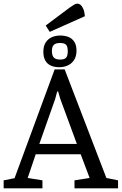

<svg xmlns="http://www.w3.org/2000/svg" viewBox="-31 -1034 668 1054"><path d="M-11 0V-44L49 -56L269 -653H324L553 -57L617 -44V0H378V-44L461 -57L412 -187H165L121 -57L202 -44V0ZM185 -244H391L300 -491L288 -532H283L272 -491ZM294 -665Q269 -665 249 -673.5Q229 -682 218 -701Q207 -720 207 -750Q207 -781 219.5 -800.5Q232 -820 253 -829.5Q274 -839 300 -839Q325 -839 345 -831Q365 -823 377 -804.5Q389 -786 389 -756Q389 -725 375.5 -704.5Q362 -684 340.5 -674.5Q319 -665 294 -665ZM299 -707Q323 -707 332 -717.5Q341 -728 341 -752Q341 -778 332 -788Q323 -798 299 -798Q275 -798 264.5 -788Q254 -778 254 -754Q254 -729 264.5 -718Q275 -707 299 -707ZM242 -859 220 -894 351 -992Q364 -1001 374.5 -1007.5Q385 -1014 393 -1014Q403 -1014 411.5 -1007Q420 -1000 426.5 -984.5Q433 -969 435 -945Z"/></svg>

Font: Faustina
Style: Regular
Weight: 400
Designer: Alfonso Garcia
Foundry: http://www.omnibus-type.com
Version: Version 1.200